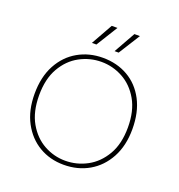

<svg xmlns="http://www.w3.org/2000/svg" viewBox="-124 -768 822 884"><g transform="rotate(20 287.0 -326.5)"><path d="M284 12Q217 12 163.5 -19.5Q110 -51 78.5 -110Q47 -169 47 -250Q47 -333 79 -392Q111 -451 165.5 -482Q220 -513 287 -513Q356 -513 410 -482Q464 -451 495 -392Q526 -333 526 -250Q526 -169 494 -110Q462 -51 407.5 -19.5Q353 12 284 12ZM284 -8Q341 -8 391 -35Q441 -62 472.5 -116Q504 -170 504 -251Q504 -331 473 -385Q442 -439 392.5 -466Q343 -493 287 -493Q231 -493 181 -466Q131 -439 100 -385Q69 -331 69 -251Q69 -170 100 -116Q131 -62 180 -35Q229 -8 284 -8ZM326 -560 385 -665H412L346 -560ZM215 -560 274 -665H302L237 -560Z"/></g></svg>

Font: DM Sans 17pt Thin
Style: Regular
Weight: 250
Version: Version 4.004;gftools[0.9.30]